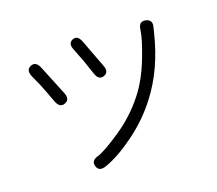

<svg xmlns="http://www.w3.org/2000/svg" viewBox="-126 -912 1252 1110"><g transform="rotate(-20 500.0 -356.5)"><path d="M348 20Q302 36 291 -1Q279 -38 325 -51Q369 -64 473 -134Q577 -204 651 -299Q711 -375 754.5 -485.5Q798 -596 806 -654Q812 -703 853 -694Q895 -685 881 -638Q879 -633 874 -610Q823 -402 712 -258Q636 -158 532 -82.5Q428 -7 348 20ZM250 -402Q215 -388 198 -433L169 -510Q161 -532 152 -553L124 -615Q105 -660 139 -674Q173 -689 192 -644L267 -460Q285 -415 250 -402ZM516 -474Q482 -461 466 -507L444 -572Q437 -594 428 -616L404 -678Q386 -722 419 -735Q452 -748 469 -703L534 -531Q551 -486 516 -474Z"/></g></svg>

Font: Resource Han Rounded JP Normal
Style: Regular
Weight: 350
Designer: Cyano Hao (round all glyphs); Ryoko NISHIZUKA 西塚涼子 (kana, bopomofo & ideographs); Paul D. Hunt (Latin, Greek & Cyrillic)
Foundry: Cyano Hao
Version: 0.990